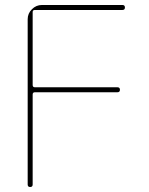

<svg xmlns="http://www.w3.org/2000/svg" viewBox="-20 -750 597 770"><path d="M91 -10V-673Q91 -696 108 -713Q125 -730 148 -730H471Q481 -730 481 -720Q481 -710 471 -710H120Q111 -710 111 -702V-409Q111 -400 120 -400H451Q461 -400 461 -390Q461 -380 451 -380H120Q111 -380 111 -371V-10Q111 0 101 0Q91 0 91 -10Z"/></svg>

Font: Rounded Mplus 1c Thin
Style: Regular
Weight: 250
Version: Version 1.059.20150529